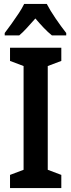

<svg xmlns="http://www.w3.org/2000/svg" viewBox="-20 -957 362 977"><path d="M292 0H31V-67L100 -93V-621L31 -647V-714H292V-647L223 -621V-93L292 -67ZM218 -937Q235 -904 263 -863Q291 -822 317 -789V-777H244Q224 -793 203 -815Q182 -837 160 -863Q137 -837 116.5 -814.5Q96 -792 78 -777H4V-789Q20 -810 39 -836.5Q58 -863 75.5 -889.5Q93 -916 103 -937Z"/></svg>

Font: Avrile Sans Condensed SemiBold
Style: Regular
Weight: 600
Width: 3
Designer: Monotype Design Team
Foundry: Monotype Imaging Inc.
Version: Version 2.001;September 10, 2019;FontCreator 11.5.0.2425 64-